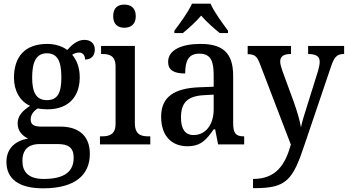

<svg xmlns="http://www.w3.org/2000/svg" viewBox="-20 -786 1893 1045"><path d="M215 239C388 239 469 167 469 51C469 -34 422 -97 307 -97H203C163 -97 147 -109 147 -136C147 -164 166 -184 186 -196C198 -193 223 -191 238 -191C357 -191 414 -264 414 -365C414 -422 396 -460 373 -488C384 -495 396 -500 411 -500C432 -500 443 -483 443 -462C481 -462 496 -487 496 -516C496 -545 478 -569 439 -569C398 -569 367 -537 346 -514C323 -532 283 -547 238 -547C115 -547 56 -477 56 -362C56 -292 90 -233 144 -210C102 -183 76 -155 76 -114C76 -70 105 -45 133 -32C67 -21 15 19 15 95C15 187 81 239 215 239ZM235 -241C178 -241 155 -282 155 -364C155 -450 178 -496 235 -496C293 -496 314 -452 314 -365C314 -281 294 -241 235 -241ZM218 188C133 188 102 148 102 90C102 15 150 -2 196 -2H293C350 -2 381 16 381 72C381 140 341 188 218 188Z M657 -635C691 -635 719 -653 719 -698C719 -744 691 -761 657 -761C622 -761 596 -744 596 -698C596 -653 622 -635 657 -635ZM524 0H798V-44H787C747 -44 714 -54 714 -116V-536H530V-492H538C576 -492 609 -482 609 -424V-112C609 -54 575 -44 536 -44H524Z M929 -619V-606H975C1007 -632 1047 -668 1075 -701C1103 -668 1144 -632 1176 -606H1221V-619C1193 -657 1145 -721 1126 -766H1025C1005 -721 958 -657 929 -619ZM1000 10C1075 10 1104 -27 1143 -82H1151L1167 0H1309V-44H1306C1264 -44 1249 -60 1249 -116V-374C1249 -501 1189 -547 1071 -547C972 -547 895 -516 895 -449C895 -404 927 -386 988 -386C988 -449 1002 -494 1065 -494C1132 -494 1143 -446 1143 -373V-314L1066 -311C926 -306 857 -257 857 -151C857 -41 919 10 1000 10ZM1033 -51C987 -51 965 -85 965 -146C965 -223 996 -263 1090 -268L1143 -271V-191C1143 -108 1100 -51 1033 -51Z M1357 188V238H1368C1539 238 1574 194 1638 0L1779 -416C1799 -478 1814 -491 1850 -492H1853V-536H1657V-492H1660C1700 -491 1720 -480 1720 -449C1720 -436 1716 -417 1711 -400L1650 -205C1639 -169 1625 -128 1618 -93C1613 -125 1598 -178 1579 -231L1516 -403C1510 -422 1505 -438 1505 -451C1505 -478 1523 -492 1561 -492H1564V-536H1328V-491H1331C1365 -490 1378 -481 1394 -440L1563 1C1532 112 1482 188 1357 188Z"/></svg>

Font: Noto Serif Tamil SemiCondensed Medium
Style: Regular
Weight: 500
Width: 4
Designer: Indian Type Foundry, Tom Grace, and the Monotype Design Team
Foundry: Monotype Imaging Inc.
Version: Version 2.004